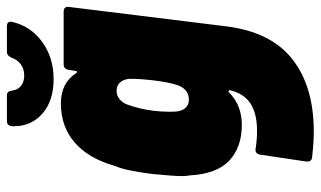

<svg xmlns="http://www.w3.org/2000/svg" viewBox="-206 -518 927 555"><g transform="rotate(-90 257.5 -240.5)"><path d="M349 -520H502Q509 -520 512.5 -516Q516 -512 515 -505L459 -51Q443 79 364 141Q285 203 155 203Q122 203 79 198Q67 196 68 182L88 48Q91 32 106 35Q131 39 157 39Q206 39 235 20.5Q264 2 274 -38Q275 -42 272 -43Q269 -44 267 -41Q230 -5 174 -5Q109 -5 70.5 -41.5Q32 -78 28 -156Q27 -158 27 -162Q26 -167 26 -181Q26 -200 32 -263Q42 -342 54 -368L56 -374Q77 -448 123 -488Q169 -528 236 -528Q296 -528 324 -483Q326 -481 328 -481.5Q330 -482 330 -485L333 -505Q334 -512 338 -516Q342 -520 349 -520ZM289 -191Q298 -219 303 -263Q308 -308 307 -333Q301 -367 272 -367Q259 -367 248 -358Q237 -349 232 -334Q220 -300 215 -262Q212 -238 212 -215Q212 -199 213 -192Q215 -176 224 -167Q233 -158 247 -158Q277 -158 289 -191ZM170 -665Q170 -684 185 -684H260Q271 -684 273 -670Q275 -653 286.5 -643.5Q298 -634 317 -634Q335 -634 348.5 -643.5Q362 -653 368 -670Q371 -677 375 -680.5Q379 -684 385 -684H459Q474 -684 472 -670Q460 -616 414.5 -582.5Q369 -549 306 -549Q244 -549 207 -581Q170 -613 170 -665Z"/></g></svg>

Font: Barlow Semi Condensed Black
Style: Italic
Weight: 900
Width: 4
Italic angle: -7°
Designer: Jeremy Tribby
Foundry: Tribby Type
Version: Version 1.408